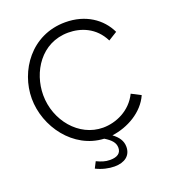

<svg xmlns="http://www.w3.org/2000/svg" viewBox="-158 -830 1002 1126"><g transform="rotate(-20 343.0 -267.0)"><path d="M655 -159 597 -189C552 -97 458 -57 378 -57C227 -57 112 -199 112 -356C112 -499 205 -651 375 -651C452 -651 540 -619 586 -525L641 -559C598 -650 505 -714 379 -714C165 -714 42 -531 42 -360C42 -184 173 -3 361 6C400 30 421 52 421 84C421 118 396 135 352 135C320 135 297 126 269 113L249 152C286 171 329 180 363 180C427 180 467 149 467 95C467 56 446 29 413 4C512 -9 614 -66 655 -159Z"/></g></svg>

Font: FIGSv2-sans-serif
Style: Regular
Weight: 400
Designer: Matt McInerney, Pablo Impallari, Rodrigo Fuenzalida,Mirko Velimirovic
Foundry: Matt McInerney, Pablo Impallari, Rodrigo Fuenzalida
Version: Version 4.021;hotconv 1.0.109;makeotfexe 2.5.65596